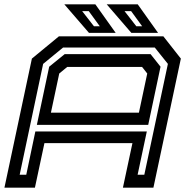

<svg xmlns="http://www.w3.org/2000/svg" viewBox="-30 -868 868 888"><path d="M-9.5 0 117.5 -597 242.5 -700H725.5L806.5 -597L679.5 0H538.5L582.5 -206H175.5L131.5 0ZM61 -60H91.5L133.5 -260H649L606.5 -60H637.5L746.5 -572.5L686 -648H261.5L169.5 -572.5ZM140.5 -290.5 197.5 -559.5 269 -617.5H666.5L712.5 -559.5L655.5 -290.5ZM205.5 -347H612.5L651 -528L627 -558.5H281L244 -528ZM701 -716H577.5L463.5 -848H607ZM627.5 -746.5 576.5 -816.5H546L600.5 -746.5ZM505 -716H381.5L267.5 -848H411ZM431.5 -746.5 380.5 -816.5H350L404.5 -746.5Z"/></svg>

Font: Tourney Expanded SemiBold
Style: Italic
Weight: 600
Width: 7
Italic angle: -12°
Designer: Tyler Finck
Foundry: Etcetera Type Co
Version: Version 1.010; ttfautohint (v1.8.3)